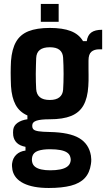

<svg xmlns="http://www.w3.org/2000/svg" viewBox="-20 -749 533 961"><path d="M224 191.9Q145.3 191.9 98.4 168.8Q51.5 145.6 42.3 102Q41.1 95 40.3 85.5Q39.4 76 40.6 68.7Q44 42.1 61.6 25.2Q79.1 8.2 107.6 4.6V-14.1Q79.5 -19.4 64.5 -33.8Q49.5 -48.3 46.2 -70.5Q45.1 -79.7 45.3 -85.9Q45.6 -92.2 46.1 -99.4Q48.7 -120.7 68 -134.4Q87.3 -148 117.2 -152.1V-171.1Q77.4 -188.6 58 -224.6Q38.6 -260.7 35 -318Q34.4 -334 33.9 -350.9Q33.4 -367.8 33.4 -384.3Q33.4 -400.8 33.9 -416Q34.4 -431.1 35 -443.6Q39.5 -503.2 60.4 -539.7Q81.3 -576.2 122.6 -592.7Q163.9 -609.2 229.4 -609.2Q293.7 -609.2 334.4 -593.5Q375.1 -577.8 395.6 -543.1H414.3Q418.3 -572.6 436.8 -586.3Q455.4 -600 491.4 -600V-502.2H477Q451.7 -502.2 437.4 -489.9Q423 -477.6 423 -446V-419.1Q423 -411.8 423 -400Q423.1 -388.2 423.3 -374Q423.5 -359.9 423.2 -345.3Q423 -330.8 422 -317.9Q418.4 -258.3 397.8 -221.8Q377.3 -185.4 336.2 -168.7Q295.1 -152 229.2 -152Q183.7 -152.1 162.6 -145Q141.5 -137.9 141.5 -121.8V-118Q141.5 -107.2 148.2 -100.9Q154.9 -94.7 173.5 -91.9Q192.1 -89 228 -88.4Q327.8 -86.5 376.6 -57.5Q425.3 -28.4 435.1 30.1Q436.4 37.7 436.8 49Q437.1 60.2 435.1 72.4Q428.9 116 404.3 142.3Q379.8 168.6 335 180.3Q290.2 191.9 224 191.9ZM231.6 103.4Q260.1 103.4 281.1 99.1Q302.2 94.9 315.1 86Q327.9 77.2 331.9 63.5Q334.4 55.6 334 48.8Q333.6 41.9 331.2 34.8Q327.3 22.1 315.1 14.1Q303 6.1 282.3 2.1Q261.6 -1.9 231.6 -2Q193.6 -2.3 170 6.1Q146.4 14.6 141.4 35.3Q139.7 43.6 139.7 50.4Q139.7 57.1 141.4 63.7Q144.8 77.7 156.5 86.4Q168.2 95.1 187.2 99.2Q206.2 103.4 231.6 103.4ZM229.4 -248.6Q260.7 -248.6 277.4 -262Q294.1 -275.3 295.9 -300.3Q296.9 -315.9 297.6 -336.2Q298.3 -356.6 298.3 -378.7Q298.3 -400.8 297.6 -422.1Q296.9 -443.4 295.9 -460.6Q294.3 -486.1 278 -499.3Q261.8 -512.5 229.5 -512.5Q196.3 -512.5 179.3 -499.1Q162.3 -485.7 161.1 -458.3Q160.6 -441.3 159.9 -421Q159.2 -400.7 159.1 -379.6Q159.1 -358.5 159.6 -338.8Q160.1 -319 161.1 -303.2Q162.8 -276.2 179.7 -262.4Q196.5 -248.6 229.4 -248.6ZM184.3 -640V-729.3H273.6V-640Z"/></svg>

Font: Big Shoulders Text SC Thin
Style: Regular
Weight: 100
Designer: Patric King
Foundry: XO Type Co
Version: Version 2.002